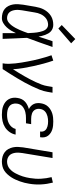

<svg xmlns="http://www.w3.org/2000/svg" viewBox="590 -1402 820 2040"><g transform="rotate(90 1000.0 -382.0)"><path d="M172 8Q146 8 120 1Q94 -6 74.5 -22.5Q55 -39 43.5 -62Q32 -85 27.5 -110.5Q23 -136 24.5 -163.5Q26 -191 30 -218L52 -348Q56 -371 63 -394.5Q70 -418 82 -440Q94 -462 111.5 -481.5Q129 -501 150.5 -514Q172 -527 196 -532.5Q220 -538 244 -538Q263 -538 281 -531.5Q299 -525 312.5 -513Q326 -501 335 -485.5Q344 -470 350.5 -452.5Q357 -435 361.5 -417Q366 -399 369 -381Q381 -418 393 -455.5Q405 -493 418 -530H479Q455 -462 431.5 -394Q408 -326 382 -259Q386 -194 388 -129.5Q390 -65 393 0H332Q332 -35 332 -70.5Q332 -106 332 -141Q320 -115 305 -90Q290 -65 270.5 -43.5Q251 -22 225.5 -7Q200 8 172 8ZM172 -47Q196 -47 216 -62Q236 -77 250.5 -96.5Q265 -116 276.5 -137Q288 -158 297.5 -180Q307 -202 315.5 -224Q324 -246 332 -269Q331 -285 330 -301Q329 -317 328 -333Q327 -349 324.5 -365Q322 -381 318.5 -396.5Q315 -412 310 -426.5Q305 -441 296.5 -453.5Q288 -466 274 -474.5Q260 -483 244 -483Q227 -483 209.5 -478Q192 -473 177 -462Q162 -451 150.5 -436.5Q139 -422 131.5 -406Q124 -390 119 -373Q114 -356 112 -339L90 -209Q87 -190 85.5 -172Q84 -154 86 -136.5Q88 -119 93.5 -102.5Q99 -86 110 -73Q121 -60 137.5 -53.5Q154 -47 172 -47ZM283 -592 246 -628 395 -772 440 -728Z M653 0Q659 -34 658 -68Q657 -102 653.5 -135.5Q650 -169 644.5 -201.5Q639 -234 633 -266.5Q627 -299 620 -331Q613 -363 604.5 -394.5Q596 -426 587 -457.5Q578 -489 567 -519L624 -538Q642 -487 656 -434.5Q670 -382 682 -328.5Q694 -275 703 -220.5Q712 -166 716 -110Q735 -140 753 -169.5Q771 -199 788 -228.5Q805 -258 821 -288.5Q837 -319 851.5 -350Q866 -381 878 -413Q890 -445 895 -477L904 -530H965L956 -477Q949 -434 932.5 -393Q916 -352 896.5 -311.5Q877 -271 855.5 -231.5Q834 -192 810.5 -153.5Q787 -115 763 -76.5Q739 -38 714 0Z M1200 8Q1175 8 1150.5 5Q1126 2 1103.5 -7Q1081 -16 1063 -30.5Q1045 -45 1033.5 -65.5Q1022 -86 1019 -111Q1016 -136 1021 -160Q1024 -181 1033.5 -201.5Q1043 -222 1060 -237.5Q1077 -253 1097.5 -263Q1118 -273 1139 -279Q1122 -287 1108 -300Q1094 -313 1085.5 -330.5Q1077 -348 1075.5 -368.5Q1074 -389 1078 -409Q1081 -429 1090 -449Q1099 -469 1114.5 -484.5Q1130 -500 1149 -511Q1168 -522 1188.5 -528Q1209 -534 1229.5 -536Q1250 -538 1270 -538Q1292 -538 1313 -536Q1334 -534 1354 -528Q1374 -522 1391 -511Q1408 -500 1420.5 -484.5Q1433 -469 1437.5 -448Q1442 -427 1439 -406Q1439 -404 1438.5 -402Q1438 -400 1437 -398H1377Q1377 -399 1377 -400.5Q1377 -402 1378 -403Q1380 -416 1376.5 -429Q1373 -442 1365 -451.5Q1357 -461 1346 -467Q1335 -473 1322.5 -476.5Q1310 -480 1297 -481.5Q1284 -483 1270 -483Q1257 -483 1243 -481.5Q1229 -480 1215.5 -476.5Q1202 -473 1188.5 -466.5Q1175 -460 1164 -450Q1153 -440 1146.5 -427Q1140 -414 1138 -400Q1135 -386 1137 -371.5Q1139 -357 1145.5 -345Q1152 -333 1163 -324.5Q1174 -316 1187 -311.5Q1200 -307 1214.5 -305Q1229 -303 1244 -303H1299L1290 -248H1235Q1219 -248 1203 -246.5Q1187 -245 1171 -241Q1155 -237 1139.5 -229.5Q1124 -222 1111 -211Q1098 -200 1090.5 -184.5Q1083 -169 1081 -153Q1077 -129 1084.5 -106.5Q1092 -84 1110 -70.5Q1128 -57 1151.5 -52Q1175 -47 1200 -47Q1222 -47 1245.5 -51Q1269 -55 1290.5 -66Q1312 -77 1328.5 -96Q1345 -115 1350 -138H1410Q1404 -104 1383 -74Q1362 -44 1331.5 -25Q1301 -6 1267 1Q1233 8 1200 8Z M1696 8Q1668 8 1642.5 0.5Q1617 -7 1596.5 -22.5Q1576 -38 1563.5 -61Q1551 -84 1545.5 -109.5Q1540 -135 1541 -162.5Q1542 -190 1546 -218L1598 -530H1659L1606 -209Q1603 -190 1602 -171Q1601 -152 1603.5 -134.5Q1606 -117 1612.5 -100.5Q1619 -84 1631.5 -72Q1644 -60 1661 -53.5Q1678 -47 1697 -47Q1716 -47 1736 -53.5Q1756 -60 1772 -73.5Q1788 -87 1800.5 -103.5Q1813 -120 1822.5 -138.5Q1832 -157 1840 -175.5Q1848 -194 1854 -213Q1860 -232 1864.5 -251.5Q1869 -271 1872 -290Q1882 -349 1879 -406.5Q1876 -464 1862 -520L1920 -534Q1936 -473 1939.5 -409.5Q1943 -346 1932 -282Q1928 -257 1922 -232.5Q1916 -208 1907.5 -184.5Q1899 -161 1888.5 -137.5Q1878 -114 1864 -92.5Q1850 -71 1832 -51Q1814 -31 1792 -17Q1770 -3 1745 2.5Q1720 8 1696 8Z"/></g></svg>

Font: Iosevka Curly Light Oblique
Style: Regular
Weight: 300
Italic angle: -9°
Monospace: yes
Designer: Belleve Invis
Foundry: Belleve Invis
Version: Version 11.1.0; ttfautohint (v1.8.3)